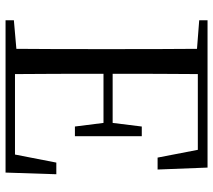

<svg xmlns="http://www.w3.org/2000/svg" viewBox="-58 -710 768 692"><g transform="rotate(90 326.0 -364.0)"><path d="M548 -548H591L584 -728H53V-698L156 -690C157 -591 157 -491 157 -391V-337C157 -236 157 -137 156 -39L53 -30V0H602L608 -183H566L537 -34H247C246 -133 246 -235 246 -353H423L436 -250H471V-491H436L423 -386H246C246 -495 246 -596 247 -693H520Z"/></g></svg>

Font: Harano Aji Mincho KR
Style: Regular
Weight: 400
Foundry: Masamichi Hosoda
Version: HaranoAjiMinchoKR-Regular version 20230610;ttx 4.39.4